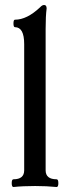

<svg xmlns="http://www.w3.org/2000/svg" viewBox="-20 -746 268 770"><path d="M34 4Q27 4 27 -11.5Q27 -27 34 -27Q77 -27 77 -63V-569Q77 -637 40 -637Q34 -637 34 -652Q34 -667 40 -667Q88 -667 141 -717Q149 -726 157 -726Q167 -726 167 -712Q163 -682 163 -630V-63Q163 -27 207 -27Q214 -27 214 -11.5Q214 4 207 4Q167 0 121 0Q71 0 34 4Z"/></svg>

Font: Junicode Cond Medium
Style: Regular
Weight: 500
Width: 3
Designer: Peter S. Baker
Version: Version 2.201